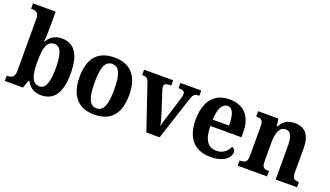

<svg xmlns="http://www.w3.org/2000/svg" viewBox="-70 -1259 3043 1768"><g transform="rotate(20 1451.5 -375.0)"><path d="M372 10C495 10 563 -76 563 -270C563 -463 497 -548 377 -548C305 -548 262 -513 236 -465H231C235 -494 238 -552 238 -588V-760H16V-708H21C61 -708 93 -698 93 -641V-122C93 -61 57 -52 22 -52H16V0H194L222 -78H229C255 -26 300 10 372 10ZM332 -62C258 -62 237 -136 237 -270C237 -409 258 -477 331 -477C392 -477 417 -409 417 -271C417 -136 392 -62 332 -62Z M892 10C1053 10 1137 -82 1137 -270C1137 -458 1045 -549 895 -549C734 -549 650 -458 650 -270C650 -82 742 10 892 10ZM894 -52C823 -52 798 -127 798 -270C798 -413 822 -486 893 -486C964 -486 990 -413 990 -270C990 -127 965 -52 894 -52Z M1255 -436 1403 0H1533L1667 -411C1686 -469 1699 -484 1727 -484H1746V-536H1542V-484H1557C1589 -484 1604 -470 1604 -450C1604 -432 1600 -417 1593 -396L1532 -199C1521 -164 1509 -125 1504 -98C1498 -131 1486 -175 1472 -218L1411 -407C1407 -421 1402 -435 1402 -449C1402 -472 1416 -484 1447 -484H1471V-536H1186V-484C1227 -484 1242 -475 1255 -436Z M2032 10C2167 10 2223 -52 2223 -103C2223 -125 2208 -140 2191 -146C2169 -99 2130 -62 2066 -62C1982 -62 1938 -122 1936 -258H2241V-307C2241 -466 2158 -549 2022 -549C1874 -549 1789 -453 1789 -265C1789 -91 1872 10 2032 10ZM2097 -320H1937C1940 -427 1972 -486 2024 -486C2076 -486 2097 -423 2097 -320Z M2298 0H2586V-52H2582C2541 -52 2517 -61 2517 -117V-310C2517 -392 2537 -466 2600 -466C2653 -466 2670 -416 2670 -331V0H2879V-52H2875C2833 -52 2814 -61 2814 -123V-355C2814 -490 2760 -549 2661 -549C2587 -549 2547 -519 2518 -464H2513L2501 -536H2303V-484H2307C2348 -484 2373 -475 2373 -419V-121C2373 -61 2346 -52 2304 -52H2298Z"/></g></svg>

Font: Noto Serif Myanmar SemiCondensed
Style: Bold
Weight: 700
Width: 4
Designer: Ben Mitchell and the Monotype Design Team
Foundry: Monotype Imaging Inc.
Version: Version 2.106